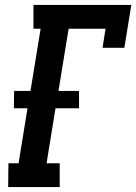

<svg xmlns="http://www.w3.org/2000/svg" viewBox="-20 -755 550 775"><path d="M13 0 14 -96H55L91 -318H36L37 -388H103L144 -639H115V-735H510L482 -562H394L406 -639H257L216 -388H299V-318H204L168 -96H221V0Z"/></svg>

Font: Iosevka Curly Slab
Style: Bold Italic
Weight: 700
Italic angle: -9°
Monospace: yes
Designer: Belleve Invis
Foundry: Belleve Invis
Version: Version 22.1.2; ttfautohint (v1.8.4)